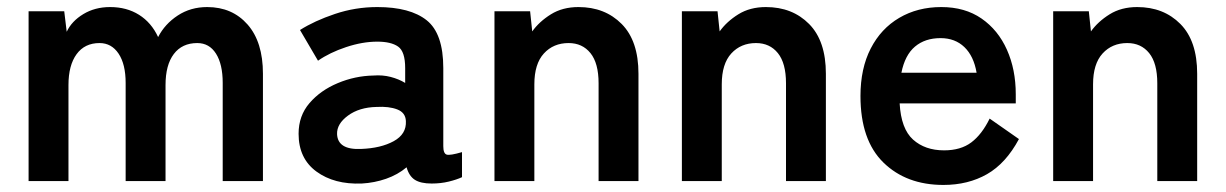

<svg xmlns="http://www.w3.org/2000/svg" viewBox="-20 -513 3474 544"><path d="M61 0V-481H162L169 -423Q183 -453 216 -473Q249 -493 292 -493Q339 -493 374 -471Q409 -449 428 -408Q447 -445 483.5 -469Q520 -493 567 -493Q638 -493 681.5 -443.5Q725 -394 725 -304V0H611V-278Q611 -331 592 -361Q573 -391 539 -391Q496 -391 472.5 -360Q449 -329 449 -272V0H336V-278Q336 -331 316 -361Q296 -391 262 -391Q220 -391 197 -359.5Q174 -328 174 -272V0Z M1005 7Q927 10 876.5 -27Q826 -64 826 -134Q826 -185 857 -221Q888 -257 937 -277.5Q986 -298 1038 -299Q1064 -301 1087 -295Q1110 -289 1128 -278V-320Q1128 -367 1108 -381Q1088 -395 1049 -395Q1007 -395 960.5 -379.5Q914 -364 881 -341L830 -428Q871 -454 929 -473.5Q987 -493 1049 -493Q1142 -493 1189 -455.5Q1236 -418 1236 -320V-99Q1236 -78 1245.5 -75Q1255 -72 1289 -82V-11Q1274 -4 1251.5 1.5Q1229 7 1203 7Q1172 7 1155.5 -3.5Q1139 -14 1132 -39Q1107 -18 1074 -6.5Q1041 5 1005 7ZM1003 -91Q1059 -93 1095.5 -113Q1132 -133 1130 -170Q1129 -194 1105.5 -203Q1082 -212 1047 -210Q998 -209 966 -185.5Q934 -162 935 -133Q937 -88 1003 -91Z M1381 0V-481H1482L1488 -424Q1508 -452 1541 -472.5Q1574 -493 1619 -493Q1694 -493 1741.5 -445Q1789 -397 1789 -304V0H1676V-277Q1676 -334 1653 -362.5Q1630 -391 1591 -391Q1548 -391 1521 -361.5Q1494 -332 1494 -274V0Z M1912 0V-481H2013L2019 -424Q2039 -452 2072 -472.5Q2105 -493 2150 -493Q2225 -493 2272.5 -445Q2320 -397 2320 -304V0H2207V-277Q2207 -334 2184 -362.5Q2161 -391 2122 -391Q2079 -391 2052 -361.5Q2025 -332 2025 -274V0Z M2653 11Q2548 11 2483 -52.5Q2418 -116 2418 -241Q2418 -319 2447 -375.5Q2476 -432 2528 -462.5Q2580 -493 2647 -493Q2714 -493 2761 -460.5Q2808 -428 2833 -372Q2858 -316 2858 -246V-220H2529Q2533 -148 2567 -117.5Q2601 -87 2655 -87Q2702 -87 2732 -109.5Q2762 -132 2784 -177L2867 -119Q2830 -50 2776.5 -19.5Q2723 11 2653 11ZM2534 -307H2747Q2739 -354 2712.5 -379.5Q2686 -405 2645 -405Q2601 -405 2572.5 -381Q2544 -357 2534 -307Z M2964 0V-481H3065L3071 -424Q3091 -452 3124 -472.5Q3157 -493 3202 -493Q3277 -493 3324.5 -445Q3372 -397 3372 -304V0H3259V-277Q3259 -334 3236 -362.5Q3213 -391 3174 -391Q3131 -391 3104 -361.5Q3077 -332 3077 -274V0Z"/></svg>

Font: Zen Kaku Gothic Antique
Style: Bold
Weight: 700
Designer: Yoshimichi Ohira
Foundry: Positype
Version: Version 1.001